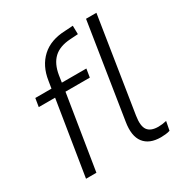

<svg xmlns="http://www.w3.org/2000/svg" viewBox="-166 -838 936 977"><g transform="rotate(-30 302.0 -350.0)"><path d="M65 0 135 -436H39L47 -485H142L149 -528Q161 -608 212 -655Q263 -702 350 -705L396 -708L397 -658L350 -655Q287 -651 253 -619Q219 -587 209 -525L203 -485H347L339 -436H196L126 0ZM501 8Q434 8 403 -32Q372 -72 385 -151L472 -705H533L446 -151Q437 -94 454.5 -69.5Q472 -45 517 -45Q540 -45 565 -51L555 1Q543 5 528 6.5Q513 8 501 8Z"/></g></svg>

Font: Nunito Sans Light
Style: Italic
Weight: 300
Italic angle: -9°
Designer: Vernon Adams
Foundry: Vernon Adams
Version: Version 3.006; ttfautohint (v1.8.3)